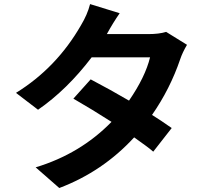

<svg xmlns="http://www.w3.org/2000/svg" viewBox="-20 -858 1040 944"><path d="M796.9 -701.2 899.4 -637.7Q877 -599.6 866.2 -567.4Q816.4 -420.9 727.5 -293Q768.6 -267.6 824.2 -228.5L733.4 -112.3Q711.9 -131.8 639.6 -182.6Q485.4 -14.6 271.5 66.4L155.3 -35.2Q375 -101.6 528.3 -258.8Q435.5 -318.4 340.8 -373L425.8 -467.8Q524.4 -416 614.3 -363.3Q694.3 -479.5 717.8 -576.2H430.7Q309.6 -417 167 -318.4L58.6 -401.4Q257.8 -524.4 377.9 -733.4Q410.2 -787.1 422.9 -837.9L568.4 -793Q535.2 -745.1 505.9 -691.4L504.9 -690.4H710Q761.7 -690.4 796.9 -701.2Z"/></svg>

Font: Nasu
Style: Bold
Weight: 700
Designer: Ryoko NISHIZUKA (kana &amp; ideographs); Paul D. Hunt (Latin, Greek &amp; Cyrillic); Wenlong ZHANG (bopomofo); Sandoll C
Version: Version 2014.1215